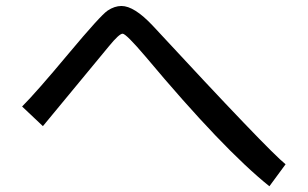

<svg xmlns="http://www.w3.org/2000/svg" viewBox="-20 -653 1040 649"><path d="M945.3 -97.7 890.6 -23.4Q734.4 -148.4 472.7 -460.9Q406.2 -539.1 394.5 -539.1Q382.8 -539.1 347.7 -496.1L125 -226.6L54.7 -293Q101.6 -339.8 210.9 -470.7Q320.3 -601.6 343.8 -617.2Q367.2 -632.8 390.6 -632.8Q433.6 -632.8 496.1 -566.4Q886.7 -144.5 945.3 -97.7Z"/></svg>

Font: Droid Sans Fallback
Style: Regular
Weight: 400
Designer: Steve Matteson
Foundry: Ascender Corporation
Version: 3.00 (Khmer version)